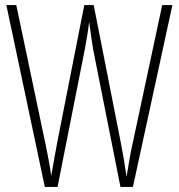

<svg xmlns="http://www.w3.org/2000/svg" viewBox="-20 -734 702 754"><path d="M657 -714 502 0H453L346 -539Q342 -565 338.5 -587.5Q335 -610 330 -648Q326 -614 322 -591Q318 -568 313 -540L206 0H156L5 -714H44L157 -176Q167 -129 173 -95Q179 -61 181 -43Q187 -79 194.5 -118.5Q202 -158 205 -176L311 -714H348L454 -176Q461 -140 466 -110.5Q471 -81 477 -40Q483 -78 489 -111.5Q495 -145 502 -176L617 -714Z"/></svg>

Font: Noto Sans Devanagari ExtraCondensed ExtraLight
Style: Regular
Weight: 200
Width: 2
Designer: Jelle Bosma - Monotype Design Team
Foundry: Monotype Imaging Inc.
Version: Version 2.004; ttfautohint (v1.8.4.7-5d5b)